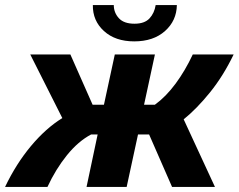

<svg xmlns="http://www.w3.org/2000/svg" viewBox="-64 -741 946 761"><path d="M-44 0Q0 -92 59 -162.5Q118 -233 183 -273L56 -525H215L303 -326H348L391 -525H550L507 -326H550Q594 -358 632 -409.5Q670 -461 700 -525H862Q821 -440 768.5 -375Q716 -310 664 -268L788 0H618L527 -208H483L438 0H279L323 -208H297Q246 -181 201.5 -126Q157 -71 124 0ZM468 -577Q393 -577 348 -618Q303 -659 304 -721H387Q387 -691 407 -669Q427 -647 469 -647Q509 -647 528.5 -668Q548 -689 553 -721H637Q636 -659 590 -618Q544 -577 468 -577Z"/></svg>

Font: Raleway ExtraBold
Style: Italic
Weight: 800
Italic angle: -12°
Designer: Matt McInerney, Pablo Impallari, Rodrigo Fuenzalida
Foundry: Matt McInerney, Pablo Impallari, Rodrigo Fuenzalida
Version: Version 4.026